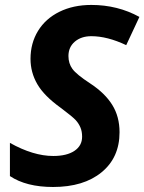

<svg xmlns="http://www.w3.org/2000/svg" viewBox="-20 -744 582 774"><path d="M461.9 -210.9C461.9 -252.9 452.1 -289.6 432.6 -321C413.1 -352.5 383.6 -381.2 344.2 -407.2C306.8 -431.6 282.7 -451.3 272 -466.1C261.2 -480.9 255.9 -498.2 255.9 -518.1C255.9 -542.2 264.5 -561.5 281.7 -576.2C299 -590.8 321.1 -598.1 348.1 -598.1C391.1 -598.1 438 -586.1 488.8 -562L542 -675.8C483.4 -708 418.8 -724.1 348.1 -724.1C299.6 -724.1 256.8 -714.9 219.5 -696.5C182.2 -678.1 153.5 -652.4 133.3 -619.4C113.1 -586.3 103 -548.8 103 -506.8C103 -470.4 112.1 -436.4 130.4 -404.8C148.6 -373.2 180.2 -341.3 225.1 -309.1C257.3 -285 277.5 -268.4 285.6 -259.3C293.8 -250.2 300 -240.3 304.4 -229.7C308.8 -219.2 311 -206.9 311 -192.9C311 -168.8 300.8 -149.8 280.3 -136C259.8 -122.2 231.3 -115.2 194.8 -115.2C141.1 -115.2 82.8 -132.8 20 -168V-34.2C64 -4.9 121.9 9.8 193.8 9.8C276.2 9.8 341.5 -10 389.6 -49.6C437.8 -89.1 461.9 -142.9 461.9 -210.9Z"/></svg>

Font: OpenSans
Style: Bold Italic
Weight: 700
Italic angle: -12°
Foundry: Ascender Corporation
Version: Version 1.10; ttfautohint (v1.2) -l 8 -r 50 -G 200 -x 14 -D 